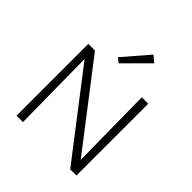

<svg xmlns="http://www.w3.org/2000/svg" viewBox="-236 -1077 1245 1245"><g transform="rotate(45 386.5 -454.0)"><path d="M503 -871 340 -708 309 -733 460 -908ZM602 -658H661V0H604L164 -572L171 0H112V-658H173L609 -91Z"/></g></svg>

Font: EauTestSC Semilight
Style: Regular
Weight: 300
Designer: Christian Thalmann (Catharsis Fonts)
Version: Version 0.001;PS 000.001;hotconv 1.0.88;makeotf.lib2.5.64775